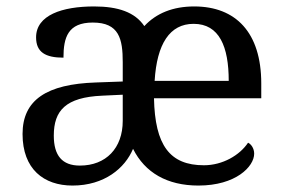

<svg xmlns="http://www.w3.org/2000/svg" viewBox="-20 -566 881 596"><path d="M205 10C304 10 368 -44 393 -104C430 -30 499 10 596 10C712 10 769 -49 769 -89C769 -106 759 -119 750 -123C724 -84 671 -53 613 -53C507 -53 461 -115 458 -261H791V-307C791 -465 712 -546 583 -546C517 -546 465 -525 428 -485C399 -528 347 -546 272 -546C173 -546 92 -519 92 -450C92 -404 121 -387 177 -387C177 -450 191 -496 268 -496C350 -496 361 -445 361 -373V-313L278 -310C125 -305 50 -256 50 -150C50 -41 116 10 205 10ZM690 -315H460C467 -430 507 -492 581 -492C661 -492 690 -421 690 -315ZM228 -52C173 -52 147 -83 147 -145C147 -223 184 -264 297 -269L361 -272V-191C361 -106 309 -52 228 -52Z"/></svg>

Font: Noto Serif
Style: Regular
Weight: 400
Designer: Monotype Design Team
Foundry: Monotype Imaging Inc.
Version: Version 2.015